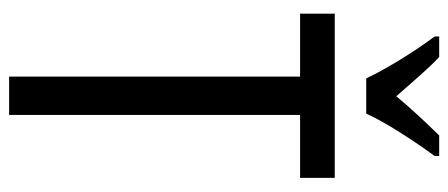

<svg xmlns="http://www.w3.org/2000/svg" viewBox="-301 -682 983 421"><g transform="rotate(90 190.5 -471.5)"><path d="M152 -783H229C250 -829 292 -892 322 -933V-943H277C243 -908 225 -889 191 -849C161 -883 130 -920 105 -943H60V-933C95 -886 131 -827 152 -783ZM232 0V-638H370V-714H10V-638H148V0Z"/></g></svg>

Font: Noto Sans Ethiopic ExtCond
Style: Regular
Weight: 400
Width: 2
Designer: Monotype Design Team
Foundry: Monotype Imaging Inc.
Version: Version 2.102